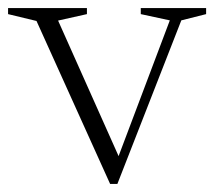

<svg xmlns="http://www.w3.org/2000/svg" viewBox="-24 -446 546 476"><path d="M425.5 -395.5 267 10H249L66.5 -394L-4 -411V-426H191.5V-411L120 -395L270 -59L397 -395.5L325 -411V-426H487V-411Z"/></svg>

Font: Newsreader Text Light
Style: Regular
Weight: 300
Designer: Hugues Gentile
Foundry: Production Type
Version: Version 1.001